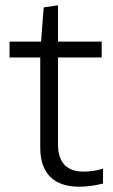

<svg xmlns="http://www.w3.org/2000/svg" viewBox="-20 -697 426 725"><path d="M279 8Q207 8 169.5 -29.5Q132 -67 132 -140V-480H16V-540H135L145 -669L199 -677V-540H364V-480H199V-153Q199 -49 296 -49Q312 -49 330.5 -51.5Q349 -54 369 -60V-4Q322 8 279 8Z"/></svg>

Font: EncodeSans
Style: Light
Weight: 300
Designer: Pablo Impallari, Andres Torresi
Foundry: Pablo Impallari, Andres Torresi
Version: Version 1.000; ttfautohint (v1.4.1)